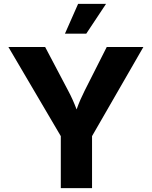

<svg xmlns="http://www.w3.org/2000/svg" viewBox="-20 -970 783 990"><path d="M293.5 0H454.6V-268.1L719.2 -727.5H530.3L416.5 -502.4C400.9 -471.2 387.7 -441.9 375 -405.8C361.3 -441.9 348.1 -471.2 331.5 -502.4L212.9 -727.5H23.4L293.5 -268.1ZM314.9 -796.4H424.8L526.9 -950.2H382.8Z"/></svg>

Font: Raveo
Style: Bold
Weight: 700
Designer: Jakub Foglar, Rasmus Andersson (Inter)
Foundry: Jakubfoglar.com
Version: Version 1.100;Glyphs 3.2.3 (3260)